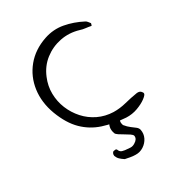

<svg xmlns="http://www.w3.org/2000/svg" viewBox="-207 -814 1067 1155"><g transform="rotate(-30 326.5 -236.0)"><path d="M325 201Q308 190 297 179.5Q286 169 280 153Q278 143 282 134.5Q286 126 293 125Q307 122 310.5 125Q314 128 316 134Q318 140 325 146Q332 152 353 155Q371 157 388.5 158Q406 159 422 148Q434 141 440.5 131Q447 121 445 108Q443 100 429 90.5Q415 81 397.5 71Q380 61 365.5 51.5Q351 42 348 34Q339 9 343.5 -11Q348 -31 364 -53Q371 -69 389 -71.5Q407 -74 422 -67Q437 -60 436 -47Q436 -39 428.5 -32Q421 -25 416 -14Q411 -3 418 18Q435 39 452 51.5Q469 64 481 73.5Q493 83 496 96Q502 126 489 152.5Q476 179 450.5 195.5Q425 212 395 211Q377 211 358.5 207.5Q340 204 325 201ZM457 -11Q372 -17 302.5 -39.5Q233 -62 180.5 -113.5Q128 -165 94 -255Q61 -344 72.5 -427.5Q84 -511 136.5 -575Q189 -639 277 -669Q342 -691 407 -679Q472 -667 533 -635Q541 -631 546.5 -623.5Q552 -616 558 -609Q557 -605 556 -601Q555 -597 553 -593Q534 -597 515 -599Q496 -601 478 -607Q414 -626 351.5 -613.5Q289 -601 239.5 -562.5Q190 -524 165 -463Q143 -411 144 -357Q145 -303 165 -254Q185 -205 220.5 -165.5Q256 -126 304 -103Q352 -80 408 -78Q452 -77 497 -88.5Q542 -100 586 -107Q604 -109 613.5 -100Q623 -91 623 -83Q623 -73 599 -55Q575 -37 537 -23Q499 -9 457 -11Z"/></g></svg>

Font: Mynerve
Style: Regular
Weight: 400
Designer: Carolina Short
Foundry: Carolina Short
Version: Version 1.000; ttfautohint (v1.8.4.7-5d5b)